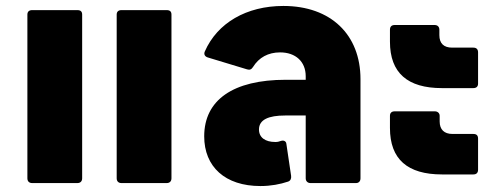

<svg xmlns="http://www.w3.org/2000/svg" viewBox="-20 -615 1671 645"><path d="M240 0C250 0 256 -6 256 -16V-566C256 -576 251 -581 240 -581H88C78 -581 72 -576 72 -566V-16C72 -6 78 0 88 0ZM540 0C550 0 556 -6 556 -16V-566C556 -576 551 -581 540 -581H388C378 -581 372 -576 372 -566V-16C372 -6 378 0 388 0Z M932 -595C808 -595 710 -538 668 -442C664 -433 668 -425 678 -422L810 -382C819 -379 825 -382 830 -390C850 -422 881 -439 921 -439C973 -439 1007 -408 1007 -359V-347H940C763 -347 666 -279 666 -157C666 -55 736 10 855 10C890 10 921 4 948 -5C956 -8 959 -15 958 -24L942 -132C941 -142 931 -144 925 -142C917 -139 912 -138 905 -138C871 -138 850 -153 850 -180C850 -213 882 -227 938 -227H1007V-16C1007 -6 1014 0 1023 0H1176C1185 0 1191 -6 1191 -16V-349C1191 -499 1091 -595 932 -595Z M1570 -319C1581 -319 1586 -325 1586 -334V-439C1586 -449 1581 -455 1570 -455H1499C1471 -455 1456 -469 1456 -497V-515C1456 -525 1450 -531 1440 -531H1306C1296 -531 1290 -526 1290 -515V-475C1290 -370 1349 -319 1465 -319ZM1570 -29C1581 -29 1586 -35 1586 -45V-149C1586 -160 1581 -165 1570 -165H1500C1472 -165 1457 -180 1457 -207V-226C1457 -235 1450 -241 1441 -241H1306C1296 -241 1290 -236 1290 -226V-185C1290 -80 1349 -29 1465 -29Z"/></svg>

Font: LINE Seed Sans TH ExtraBold
Style: Regular
Weight: 800
Designer: Dalton Maag Ltd | Thai characters by Cadson Demak Co.,Ltd.
Foundry: Dalton Maag Ltd
Version: Version 1.003